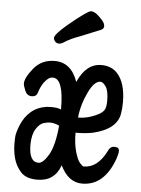

<svg xmlns="http://www.w3.org/2000/svg" viewBox="-53 -761 606 827"><g transform="rotate(5 250.0 -347.5)"><path d="M139 24Q91 24 68 -1Q45 -26 36 -60Q28 -90 28 -124Q28 -127 28.5 -147.5Q29 -168 43.5 -203.5Q58 -239 85 -262.5Q112 -286 152 -292L171 -293Q200 -293 215 -286V-289Q215 -420 168 -420Q156 -420 147 -412Q122 -392 108 -346Q103 -332 84 -332Q64 -332 55 -353Q46 -374 46 -384Q46 -409 80 -450.5Q114 -492 170 -492Q242 -492 270 -410Q306 -492 372 -492Q416 -492 441 -464Q478 -424 478 -340Q478 -311 474 -290Q462 -223 363 -199Q331 -192 289 -192H286Q286 -145 296 -110Q306 -75 317.5 -62.5Q329 -50 333 -50Q393 -50 430 -123Q439 -146 458 -146Q479 -146 479 -130Q479 -119 472 -97Q429 24 333 24Q273 24 239 -47Q214 24 139 24ZM138 -49Q158 -49 181.5 -89Q205 -129 213 -216Q192 -226 172 -226Q164 -226 146.5 -221.5Q129 -217 113.5 -193Q98 -169 97 -127V-124Q97 -49 138 -49ZM291 -258Q336 -258 379 -281Q398 -291 404 -303.5Q410 -316 410 -341Q410 -384 397.5 -402Q385 -420 374 -420Q348 -420 324 -371Q297 -316 291 -258ZM182 -568Q171 -568 164.5 -575.5Q158 -583 158 -591Q158 -606 211 -651Q293 -719 307 -719Q320 -719 333.5 -708Q347 -697 358 -684Q369 -671 369 -659Q369 -650 359 -644L271 -608Q228 -593 198 -573Q190 -568 182 -568Z"/></g></svg>

Font: LXGW WenKai Mono Medium
Style: Regular
Weight: 500
Monospace: yes
Designer: LXGW / Fontworks Inc.
Foundry: LXGW / Fontworks Inc.
Version: Version 1.520; June 14, 2025